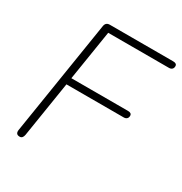

<svg xmlns="http://www.w3.org/2000/svg" viewBox="-166 -830 913 961"><g transform="rotate(30 290.5 -349.5)"><path d="M82 6Q69 6 64 -1Q59 -8 61 -21L166 -682Q170 -705 193 -705H559Q570 -705 575.5 -701Q581 -697 581 -689Q581 -678 574.5 -672Q568 -666 557 -666H206L160 -377H487Q498 -377 503.5 -373Q509 -369 509 -361Q509 -350 502.5 -344Q496 -338 485 -338H154L103 -17Q99 6 82 6Z"/></g></svg>

Font: Nunito Variable Extra Light
Style: Italic
Weight: 200
Italic angle: -9°
Designer: Vernon Adams
Foundry: Vernon Adams
Version: Version 3.602